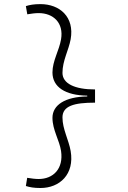

<svg xmlns="http://www.w3.org/2000/svg" viewBox="-20 -814 626 938"><path d="M177.7 104.5C271.5 104.5 344.7 37.6 325.2 -76.2C315.9 -130.4 285.2 -183.1 285.2 -240.2C285.2 -296.4 341.3 -312.5 444.3 -312.5V-377C344.2 -377 285.2 -406.2 285.2 -458C285.2 -517.6 315.4 -568.4 325.2 -622.1C344.7 -731.4 271.5 -793.9 177.7 -793.9C145 -793.9 125 -790 106.4 -784.2L113.3 -744.1C133.8 -747.6 152.8 -750 168.9 -750C240.2 -750 292 -702.6 278.3 -622.1C269 -566.9 236.3 -516.6 236.3 -460C236.3 -388.7 299.3 -348.1 406.2 -346.7V-342.8C299.3 -341.3 236.3 -301.8 236.3 -238.3C236.3 -179.2 270.5 -128.9 278.3 -76.2C291 10.3 240.2 60.5 168.9 60.5C152.8 60.5 133.3 58.1 112.8 54.7L106.4 94.7C125 100.6 145 104.5 177.7 104.5Z"/></svg>

Font: Cascadia Code PL ExtraLight
Style: Regular
Weight: 200
Monospace: yes
Designer: Aaron Bell
Foundry: Saja Typeworks
Version: Version 2404.023